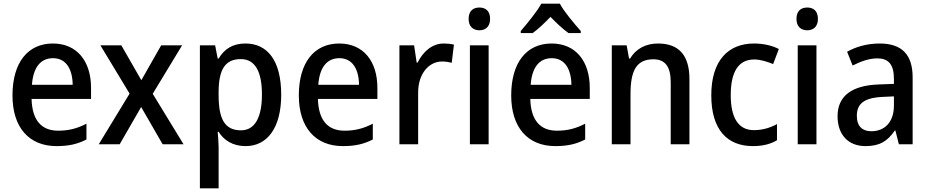

<svg xmlns="http://www.w3.org/2000/svg" viewBox="-20 -786 5063 1046"><path d="M268 -549C133 -549 48 -447 48 -266C48 -92 138 10 288 10C355 10 402 -1 451 -26V-112C400 -86 355 -74 297 -74C204 -74 155 -133 152 -247H476V-307C476 -452 400 -549 268 -549ZM269 -469C341 -469 375 -408 376 -324H154C161 -419 201 -469 269 -469Z M686 -276 518 0H632L749 -203L866 0H980L812 -275L972 -539H858L750 -349L641 -539H527Z M1317 -549C1246 -549 1202 -518 1171 -467H1166L1152 -539H1069V240H1171V17C1171 -8 1168 -41 1166 -68H1171C1199 -23 1247 10 1318 10C1436 10 1512 -89 1512 -270C1512 -455 1438 -549 1317 -549ZM1292 -464C1371 -464 1407 -394 1407 -271C1407 -149 1370 -76 1293 -76C1202 -76 1171 -141 1171 -268V-287C1172 -407 1206 -464 1292 -464Z M1828 -549C1693 -549 1608 -447 1608 -266C1608 -92 1698 10 1848 10C1915 10 1962 -1 2011 -26V-112C1960 -86 1915 -74 1857 -74C1764 -74 1715 -133 1712 -247H2036V-307C2036 -452 1960 -549 1828 -549ZM1829 -469C1901 -469 1935 -408 1936 -324H1714C1721 -419 1761 -469 1829 -469Z M2397 -549C2333 -549 2284 -503 2255 -445H2250L2236 -539H2156V0H2258V-282C2258 -386 2318 -451 2388 -451C2407 -451 2426 -448 2441 -444L2453 -543C2436 -547 2415 -549 2397 -549Z M2592 -745C2557 -745 2533 -726 2533 -683C2533 -641 2558 -621 2592 -621C2625 -621 2650 -641 2650 -683C2650 -726 2626 -745 2592 -745ZM2642 -539H2540V0H2642Z M3030 -766H2929C2905 -722 2853 -659 2817 -617V-606H2882C2913 -628 2945 -659 2979 -694C3013 -659 3046 -628 3077 -606H3144V-617C3108 -658 3054 -721 3030 -766ZM2985 -549C2850 -549 2765 -447 2765 -266C2765 -92 2855 10 3005 10C3072 10 3119 -1 3168 -26V-112C3117 -86 3072 -74 3014 -74C2921 -74 2872 -133 2869 -247H3193V-307C3193 -452 3117 -549 2985 -549ZM2986 -469C3058 -469 3092 -408 3093 -324H2871C2878 -419 2918 -469 2986 -469Z M3564 -549C3500 -549 3444 -521 3413 -467H3407L3394 -539H3313V0H3415V-273C3415 -400 3446 -463 3540 -463C3605 -463 3634 -421 3634 -338V0H3736V-355C3736 -489 3675 -549 3564 -549Z M4082 10C4135 10 4178 -1 4213 -22V-110C4176 -90 4135 -77 4087 -77C4004 -77 3961 -142 3961 -268C3961 -396 4004 -462 4089 -462C4123 -462 4160 -450 4192 -437L4223 -519C4189 -537 4140 -549 4088 -549C3947 -549 3855 -456 3855 -267C3855 -78 3943 10 4082 10Z M4378 -745C4343 -745 4319 -726 4319 -683C4319 -641 4344 -621 4378 -621C4411 -621 4436 -641 4436 -683C4436 -726 4412 -745 4378 -745ZM4428 -539H4326V0H4428Z M4772 -549C4704 -549 4642 -531 4595 -504L4625 -429C4669 -451 4714 -468 4760 -468C4818 -468 4850 -437 4850 -358V-329L4769 -326C4619 -321 4543 -262 4543 -153C4543 -51 4602 10 4695 10C4773 10 4815 -17 4855 -75H4858L4877 0H4952V-364C4952 -488 4894 -549 4772 -549ZM4787 -258 4850 -261V-211C4850 -119 4798 -71 4727 -71C4679 -71 4648 -97 4648 -155C4648 -219 4685 -253 4787 -258Z"/></svg>

Font: Noto Sans Myanmar UI SemiCondensed Medium
Style: Regular
Weight: 500
Width: 4
Designer: Monotype Design Team
Foundry: Monotype Imaging Inc.
Version: Version 2.103